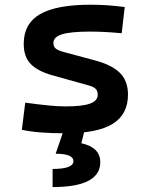

<svg xmlns="http://www.w3.org/2000/svg" viewBox="-20 -547 626 802"><path d="M252.9 9.8Q136.7 9.8 71.3 -4.9L85.4 -118.2Q142.6 -110.4 183.6 -106.4Q224.6 -102.5 252.9 -102.5Q324.2 -102.5 356.2 -114.3Q388.2 -126 388.2 -151.4Q388.2 -168 378.9 -176.5Q369.6 -185.1 349.6 -190.4L200.7 -231.9Q138.7 -249 108.9 -279.1Q79.1 -309.1 79.1 -363.8Q79.1 -448.2 147.2 -487.8Q215.3 -527.3 359.4 -527.3Q394 -527.3 428.7 -524.9Q463.4 -522.5 501 -517.6L488.3 -408.2Q445.8 -412.1 413.8 -413.6Q381.8 -415 356.4 -415Q275.4 -415 239.3 -403.8Q203.1 -392.6 203.1 -367.7Q203.1 -351.1 213.9 -343.3Q224.6 -335.4 247.1 -329.6L372.1 -295.9Q444.8 -277.3 479.7 -243.7Q514.6 -210 514.6 -151.9Q514.6 -69.3 450.9 -29.8Q387.2 9.8 252.9 9.8ZM199.7 234.4V158.7Q286.6 158.7 286.6 126Q286.6 95.2 212.4 95.2L246.1 -2.9L332 2.4L319.8 51.3Q398.9 68.8 398.9 130.4Q398.9 234.4 199.7 234.4Z"/></svg>

Font: Cascadia Mono PL SemiBold
Style: Regular
Weight: 600
Monospace: yes
Designer: Aaron Bell
Foundry: Saja Typeworks
Version: Version 2404.023; ttfautohint (v1.8.4)